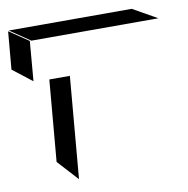

<svg xmlns="http://www.w3.org/2000/svg" viewBox="-166 -890 946 966"><g transform="rotate(-10 307.5 -407.0)"><path d="M694 -736 570 -806H-58L45 -736ZM20 -533 37 -736 -62 -803 -79 -610ZM160 -8 205 -528H100L64 -113Z"/></g></svg>

Font: FFF_HK Layer Middle
Style: Regular
Weight: 400
Italic angle: -5°
Designer: bBox Type GmbH
Foundry: bBox Type GmbH
Version: Version 0.002